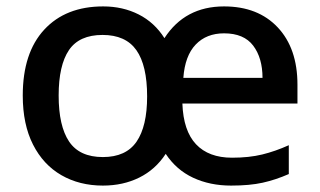

<svg xmlns="http://www.w3.org/2000/svg" viewBox="-20 -569 997 599"><path d="M679 -549Q785 -549 846.5 -483.5Q908 -418 908 -305V-246H549Q552 -161 591.5 -119Q631 -77 704 -77Q757 -77 798 -87Q839 -97 881 -116V-26Q840 -8 799.5 1Q759 10 701 10Q635 10 582.5 -14.5Q530 -39 497 -89Q465 -40 414.5 -15Q364 10 301 10Q228 10 171.5 -22.5Q115 -55 83 -118Q51 -181 51 -271Q51 -404 118 -476.5Q185 -549 302 -549Q363 -549 412.5 -524Q462 -499 493 -450Q557 -549 679 -549ZM679 -465Q624 -465 590.5 -430Q557 -395 552 -326H799Q799 -388 770 -426.5Q741 -465 679 -465ZM300 -460Q227 -460 195 -412.5Q163 -365 163 -271Q163 -176 195.5 -127.5Q228 -79 301 -79Q373 -79 406 -127Q439 -175 439 -268Q439 -365 405.5 -412.5Q372 -460 300 -460Z"/></svg>

Font: Noto Sans Sora Sompeng Medium
Style: Regular
Weight: 500
Designer: Monotype Design Team. David Williams.
Foundry: Monotype Imaging Inc.
Version: Version 2.101; ttfautohint (v1.8.4.7-5d5b)